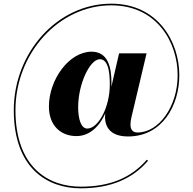

<svg xmlns="http://www.w3.org/2000/svg" viewBox="-20 -810 1050 1044"><path d="M586 -359C586 -441 569 -529 478 -529C356 -529 246 -378 246 -230.5C246 -127.5 310 -70 396 -70C465.5 -70 520 -120.5 552.5 -193.5C545 -134.5 567.5 -68 676 -68C862 -68 955 -236 955 -401C955 -584 838 -790 585 -790C292 -790 55 -524 55 -211C55 103.5 236 214 419 214C582 214 701 162 785 64L778.5 58.5C694 155.5 580 205 419 205C241 205 64 97.5 64 -211C64 -519 299 -781 585 -781C833.5 -781 946 -579.5 946 -401C946 -232 844.5 -89.5 728 -89.5C667.5 -89.5 694.5 -169.5 702 -203L777 -520H627.5L585.5 -338C585.5 -345 586 -352 586 -359ZM577 -349.5C577 -225.5 514 -111 454.5 -111C420.5 -111 405 -163 405 -227.5C405 -353 468.5 -488 523 -488C575.5 -488 577 -391.5 577 -349.5Z"/></svg>

Font: Bodoni* 24pt
Style: Bold Italic
Weight: 700
Italic angle: -13°
Version: Version 2.3